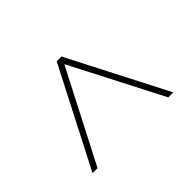

<svg xmlns="http://www.w3.org/2000/svg" viewBox="-77 -829 568 568"><g transform="rotate(-45 207.0 -545.5)"><path d="M207 -678 59 -391H38L197 -700H217L376 -391H355Z"/></g></svg>

Font: Bebas Neue Light
Style: Regular
Weight: 300
Designer: Ryoichi Tsunekawa
Foundry: Ryoichi Tsunekawa
Version: Version 1.003;PS 001.003;hotconv 1.0.70;makeotf.lib2.5.58329